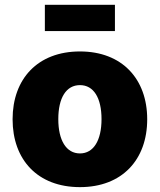

<svg xmlns="http://www.w3.org/2000/svg" viewBox="-20 -766 663 796"><path d="M311.5 9.8C485.8 9.8 590.3 -103.5 590.3 -271.5C590.3 -439 485.8 -552.7 311.5 -552.7C136.2 -552.7 32.2 -439 32.2 -271.5C32.2 -103.5 136.2 9.8 311.5 9.8ZM311.5 -129.9C254.4 -129.9 221.7 -184.6 221.7 -272C221.7 -360.4 254.4 -413.1 311.5 -413.1C368.2 -413.1 400.9 -360.4 400.9 -272C400.9 -184.6 368.2 -129.9 311.5 -129.9ZM456.5 -746.1H166V-637.2H456.5Z"/></svg>

Font: Raveo ExtraBold
Style: Regular
Weight: 800
Designer: Jakub Foglar, Rasmus Andersson (Inter)
Foundry: Jakubfoglar.com
Version: Version 1.100;Glyphs 3.2.3 (3260)